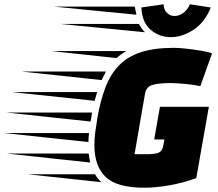

<svg xmlns="http://www.w3.org/2000/svg" viewBox="-236 -864 1023 899"><path d="M441 15Q311 15 258.5 -35.5Q206 -86 206 -185Q206 -213 210 -244.5Q214 -276 220 -312Q234 -393 257.5 -454.5Q281 -516 321 -557.5Q361 -599 423.5 -619.5Q486 -640 578 -640Q603 -640 638 -636Q673 -632 706 -626.5Q739 -621 757 -614L702 -461Q666 -468 627 -471.5Q588 -475 562 -475Q506 -475 477 -466Q448 -457 443 -425L394 -142H457Q486 -142 505 -148.5Q524 -155 529 -184L534 -211H486L513 -364H742L683 -30Q620 -7 555.5 4Q491 15 441 15ZM310 -592 4 -625H355Q343 -618 332 -610Q321 -602 310 -592ZM240 -489 -134 -529H260Q255 -519 250 -509.5Q245 -500 240 -489ZM207 -392 -181 -433H219ZM188 -295 -205 -337H195L192 -317Q191 -311 190 -305.5Q189 -300 188 -295ZM178 -199 -216 -241H181Q178 -219 178 -199ZM186 -103 -203 -145H179Q181 -134 182.5 -123.5Q184 -113 186 -103ZM239 -11 -107 -48H209Q222 -25 239 -11ZM530 -844Q531 -817 546.5 -803Q562 -789 581 -789Q601 -789 621.5 -803Q642 -817 653 -844L751 -829Q723 -759 670 -724.5Q617 -690 563 -690Q510 -690 469.5 -724.5Q429 -759 426 -829ZM395 -833Q397 -823 399 -813.5Q401 -804 403 -795L17 -833ZM443 -713 45 -752H414Q421 -741 427.5 -731Q434 -721 443 -713Z"/></svg>

Font: Faster One
Style: Regular
Weight: 400
Designer: Eduardo Rodriguez Tunni
Foundry: Eduardo Rodriguez Tunni
Version: Version 1.003; ttfautohint (v1.8.4.7-5d5b);gftools[0.9.23]